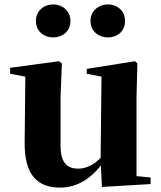

<svg xmlns="http://www.w3.org/2000/svg" viewBox="-20 -835 731 872"><path d="M221 -665C263 -665 300 -692 300 -740C300 -786 263 -815 221 -815C180 -815 143 -786 143 -740C143 -692 180 -665 221 -665ZM470 -665C512 -665 548 -692 548 -740C548 -786 512 -815 470 -815C429 -815 391 -786 391 -740C391 -692 429 -665 470 -665ZM443 14 664 1V-29L600 -35V-393L604 -547L593 -557L374 -522V-500L441 -487L437 -118C408 -88 373 -69 335 -69C286 -69 255 -94 255 -174V-393L261 -547L248 -557L26 -527V-500L95 -487L92 -189C90 -37 153 17 253 17C330 17 391 -24 438 -83Z"/></svg>

Font: Noto Serif SC Black
Style: Regular
Weight: 900
Designer: Ryoko NISHIZUKA 西塚涼子 (kana & ideographs); Frank Grießhammer (Latin, Greek & Cyrillic); Wenlong ZHANG 张文龙 (bopomofo); San
Foundry: Adobe
Version: Version 2.001;hotconv 1.1.0;makeotfexe 2.6.0